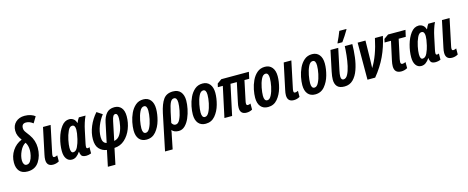

<svg xmlns="http://www.w3.org/2000/svg" viewBox="-44 -1629 6645 2725"><g transform="rotate(-15 3278.5 -266.5)"><path d="M397 -279Q397 -387 333 -477Q311 -508 287.5 -538.5Q264 -569 264 -602Q264 -668 328 -668Q379 -668 430 -628L484 -718Q462 -737 422 -751Q382 -765 331 -765Q251 -765 200.5 -718Q150 -671 150 -594Q150 -552 165 -517.5Q180 -483 206 -449Q119 -414 67 -335.5Q15 -257 15 -160Q15 -81 54 -35.5Q93 10 173 10Q285 10 341 -76Q397 -162 397 -279ZM132 -163Q132 -226 165 -296.5Q198 -367 248 -392Q280 -344 280 -271Q280 -240 270.5 -196.5Q261 -153 239.5 -119.5Q218 -86 183 -86Q158 -86 145 -108Q132 -130 132 -163Z M635 -14 636 -103Q610 -90 591 -90Q570 -90 570 -116Q570 -125 571 -133Q572 -141 574 -150L657 -544H545L464 -162Q454 -118 454 -86Q454 10 548 10Q594 10 635 -14Z M945 -72H948Q947 -48 962 -19Q977 10 1036 10Q1067 10 1107 -5L1108 -97Q1093 -89 1080 -89Q1061 -89 1061 -112Q1061 -132 1068 -164L1105 -339Q1129 -456 1170 -544H1072Q1053 -519 1034 -473H1031Q1020 -514 992.5 -534Q965 -554 931 -554Q864 -554 815 -488.5Q766 -423 740 -328.5Q714 -234 714 -145Q714 -72 743.5 -31Q773 10 823 10Q860 10 889.5 -11.5Q919 -33 945 -72ZM831 -161Q831 -204 845 -273.5Q859 -343 885 -398.5Q911 -454 947 -454Q992 -454 992 -385Q992 -361 987.5 -329.5Q983 -298 972 -250Q960 -196 934.5 -141Q909 -86 867 -86Q831 -86 831 -161Z M1399 240 1448 6Q1537 2 1600.5 -56Q1664 -114 1698 -202Q1732 -290 1732 -384Q1732 -467 1695 -510Q1658 -553 1594 -553Q1519 -553 1477.5 -505Q1436 -457 1419 -374L1359 -91Q1298 -105 1298 -193Q1298 -275 1330.5 -356Q1363 -437 1412 -499L1332 -552Q1262 -474 1222.5 -378.5Q1183 -283 1183 -190Q1183 -96 1227.5 -49.5Q1272 -3 1337 6L1288 240ZM1527 -364Q1538 -418 1551 -437Q1564 -456 1583 -456Q1618 -456 1618 -386Q1618 -339 1605 -273Q1592 -207 1559.5 -153.5Q1527 -100 1470 -91Z M2163 -379Q2163 -461 2125 -507.5Q2087 -554 2020 -554Q1952 -554 1905 -513.5Q1858 -473 1829 -411Q1800 -349 1787 -282.5Q1774 -216 1774 -164Q1774 -81 1812 -35.5Q1850 10 1920 10Q2005 10 2059 -54Q2113 -118 2138 -208.5Q2163 -299 2163 -379ZM1888 -163Q1888 -210 1901 -279.5Q1914 -349 1940 -403Q1966 -457 2005 -457Q2049 -457 2049 -380Q2049 -328 2035 -259Q2021 -190 1995 -138Q1969 -86 1933 -86Q1888 -86 1888 -163Z M2318 -128 2350 -280Q2371 -379 2391.5 -417.5Q2412 -456 2445 -456Q2490 -456 2490 -380Q2490 -336 2477 -267Q2464 -198 2438 -143.5Q2412 -89 2373 -89Q2353 -89 2339.5 -100.5Q2326 -112 2318 -128ZM2240 240 2279 47Q2283 28 2287.5 7.5Q2292 -13 2293 -31Q2326 10 2393 10Q2446 10 2486 -29.5Q2526 -69 2552.5 -130.5Q2579 -192 2592.5 -259Q2606 -326 2606 -381Q2606 -461 2568 -507.5Q2530 -554 2455 -554Q2361 -554 2314 -489Q2267 -424 2239 -293L2128 240Z M3033 -379Q3033 -461 2995 -507.5Q2957 -554 2890 -554Q2822 -554 2775 -513.5Q2728 -473 2699 -411Q2670 -349 2657 -282.5Q2644 -216 2644 -164Q2644 -81 2682 -35.5Q2720 10 2790 10Q2875 10 2929 -54Q2983 -118 3008 -208.5Q3033 -299 3033 -379ZM2758 -163Q2758 -210 2771 -279.5Q2784 -349 2810 -403Q2836 -457 2875 -457Q2919 -457 2919 -380Q2919 -328 2905 -259Q2891 -190 2865 -138Q2839 -86 2803 -86Q2758 -86 2758 -163Z M3475 -14V-103Q3467 -99 3456.5 -95.5Q3446 -92 3436 -92Q3413 -92 3413 -119Q3413 -128 3414 -136.5Q3415 -145 3417 -153L3479 -447H3549L3570 -544H3165L3100 -498L3088 -447H3161L3065 0H3178L3274 -447H3367L3307 -165Q3297 -123 3297 -88Q3297 8 3391 8Q3436 8 3475 -14Z M3949 -379Q3949 -461 3911 -507.5Q3873 -554 3806 -554Q3738 -554 3691 -513.5Q3644 -473 3615 -411Q3586 -349 3573 -282.5Q3560 -216 3560 -164Q3560 -81 3598 -35.5Q3636 10 3706 10Q3791 10 3845 -54Q3899 -118 3924 -208.5Q3949 -299 3949 -379ZM3674 -163Q3674 -210 3687 -279.5Q3700 -349 3726 -403Q3752 -457 3791 -457Q3835 -457 3835 -380Q3835 -328 3821 -259Q3807 -190 3781 -138Q3755 -86 3719 -86Q3674 -86 3674 -163Z M4172 -14 4173 -103Q4147 -90 4128 -90Q4107 -90 4107 -116Q4107 -125 4108 -133Q4109 -141 4111 -150L4194 -544H4082L4001 -162Q3991 -118 3991 -86Q3991 10 4085 10Q4131 10 4172 -14Z M4642 -379Q4642 -461 4604 -507.5Q4566 -554 4499 -554Q4431 -554 4384 -513.5Q4337 -473 4308 -411Q4279 -349 4266 -282.5Q4253 -216 4253 -164Q4253 -81 4291 -35.5Q4329 10 4399 10Q4484 10 4538 -54Q4592 -118 4617 -208.5Q4642 -299 4642 -379ZM4367 -163Q4367 -210 4380 -279.5Q4393 -349 4419 -403Q4445 -457 4484 -457Q4528 -457 4528 -380Q4528 -328 4514 -259Q4500 -190 4474 -138Q4448 -86 4412 -86Q4367 -86 4367 -163Z M4960 -606Q4980 -632 5013.5 -684Q5047 -736 5062 -763L5064 -773H4960Q4951 -748 4928.5 -695.5Q4906 -643 4893 -619L4890 -606ZM5090 -544H4979Q4977 -486 4969 -409Q4961 -332 4945 -259.5Q4929 -187 4903.5 -139.5Q4878 -92 4841 -92Q4805 -92 4805 -145Q4805 -177 4816 -228L4883 -544H4769L4706 -245Q4691 -172 4691 -128Q4691 -63 4723.5 -27Q4756 9 4829 9Q4906 9 4956.5 -41.5Q5007 -92 5036 -174.5Q5065 -257 5077 -354Q5089 -451 5090 -544Z M5280 0Q5382 -124 5444 -256.5Q5506 -389 5539 -544H5422Q5370 -295 5274 -142Q5275 -169 5276 -199.5Q5277 -230 5278 -259L5283 -544H5168L5167 0Z M5753 -13V-102Q5742 -97 5729.5 -93Q5717 -89 5707 -89Q5679 -89 5679 -121Q5679 -138 5684 -163L5745 -447H5849L5871 -544H5615L5549 -497L5538 -447H5632L5573 -176Q5562 -126 5562 -91Q5562 11 5663 11Q5710 11 5753 -13Z M6079 -72H6082Q6081 -48 6096 -19Q6111 10 6170 10Q6201 10 6241 -5L6242 -97Q6227 -89 6214 -89Q6195 -89 6195 -112Q6195 -132 6202 -164L6239 -339Q6263 -456 6304 -544H6206Q6187 -519 6168 -473H6165Q6154 -514 6126.5 -534Q6099 -554 6065 -554Q5998 -554 5949 -488.5Q5900 -423 5874 -328.5Q5848 -234 5848 -145Q5848 -72 5877.5 -31Q5907 10 5957 10Q5994 10 6023.5 -11.5Q6053 -33 6079 -72ZM5965 -161Q5965 -204 5979 -273.5Q5993 -343 6019 -398.5Q6045 -454 6081 -454Q6126 -454 6126 -385Q6126 -361 6121.5 -329.5Q6117 -298 6106 -250Q6094 -196 6068.5 -141Q6043 -86 6001 -86Q5965 -86 5965 -161Z M6497 -14 6498 -103Q6472 -90 6453 -90Q6432 -90 6432 -116Q6432 -125 6433 -133Q6434 -141 6436 -150L6519 -544H6407L6326 -162Q6316 -118 6316 -86Q6316 10 6410 10Q6456 10 6497 -14Z"/></g></svg>

Font: Noto Sans Display Condensed
Style: Bold Italic
Weight: 700
Width: 3
Designer: Monotype Design team
Foundry: Monotype Imaging Inc.
Version: 1.000